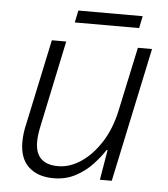

<svg xmlns="http://www.w3.org/2000/svg" viewBox="-50 -703 665 758"><g transform="rotate(5 283.0 -324.0)"><path d="M190 10Q127 10 91 -23.5Q55 -57 55 -122Q55 -140 57.5 -159Q60 -178 65 -198L136 -532H193L121 -191Q113 -154 113 -128Q113 -39 204 -39Q249 -39 293 -68Q337 -97 372 -151Q407 -205 423 -280L477 -532H533L420 0H373L393 -119H389Q371 -91 343 -61Q315 -31 276.5 -10.5Q238 10 190 10ZM220 -610 230 -658H485L475 -610Z"/></g></svg>

Font: Noto Sans Light
Style: Italic
Weight: 300
Italic angle: -12°
Designer: Monotype Design Team
Foundry: Monotype Imaging Inc.
Version: Version 2.013; ttfautohint (v1.8.4.7-5d5b)